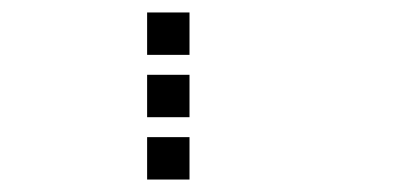

<svg xmlns="http://www.w3.org/2000/svg" viewBox="-20 -704 640 308"><path d="M217 -684Q216 -684 216 -684Q216 -684 216 -683V-617Q216 -616 216 -616Q216 -616 217 -616H283Q284 -616 284 -616Q284 -616 284 -617V-683Q284 -684 284 -684Q284 -684 283 -684ZM217 -584Q216 -584 216 -584Q216 -584 216 -583V-517Q216 -516 216 -516Q216 -516 217 -516H283Q284 -516 284 -516Q284 -516 284 -517V-583Q284 -584 284 -584Q284 -584 283 -584ZM217 -484Q216 -484 216 -484Q216 -484 216 -483V-417Q216 -416 216 -416Q216 -416 217 -416H283Q284 -416 284 -416Q284 -416 284 -417V-483Q284 -484 284 -484Q284 -484 283 -484Z"/></svg>

Font: Doto SemiBold
Style: Regular
Weight: 600
Monospace: yes
Version: Version 1.000